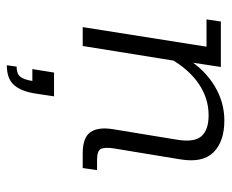

<svg xmlns="http://www.w3.org/2000/svg" viewBox="-76 -368 662 549"><g transform="rotate(90 254.5 -94.0)"><path d="M58 0 114 -354H36L42 -395H172L156 -290L149 -300Q181 -350 227 -377.5Q273 -405 325 -405Q385 -405 416 -374Q447 -343 436 -278L405 -90Q401 -64 406 -52.5Q411 -41 438 -41H467L461 0H419Q374 0 358.5 -22Q343 -44 350 -87L380 -270Q388 -319 370 -339.5Q352 -360 310 -360Q262 -360 220.5 -332Q179 -304 148 -250L159 -292L112 0ZM167 217 171 189Q191 189 199.5 179Q208 169 212 144H178L188 82H256L248 135Q242 175 224 196Q206 217 167 217Z"/></g></svg>

Font: Rokkitt SemiBold Light
Style: Italic
Weight: 300
Italic angle: -9°
Version: Version 3.103